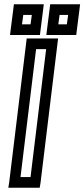

<svg xmlns="http://www.w3.org/2000/svg" viewBox="-20 -854 395 899"><path d="M170 0 249 -649 252 -674H227H130H105L102 -649L23 0L19 25H44H141H166L170 0ZM123 -25H76L149 -624H196L123 -25ZM170 -715 182 -809 185 -834H160H70H45L42 -809L30 -715L27 -690H52H142H167L170 -715ZM123 -740H83L89 -784H129L123 -740ZM340 -715 352 -809 355 -834H330H240H215L212 -809L200 -715L197 -690H222H312H337L340 -715ZM293 -740H253L259 -784H299L293 -740Z"/></svg>

Font: Gamestation Display Outline
Style: Italic
Weight: 400
Designer: Jonas Hecksher
Foundry: Jonas Hecksher, Playtypeª, e-types AS
Version: Version 1.003